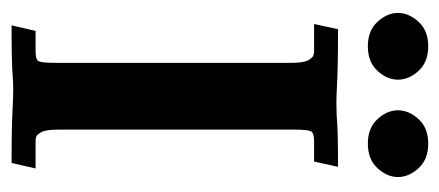

<svg xmlns="http://www.w3.org/2000/svg" viewBox="-239 -538 778 340"><g transform="rotate(90 150.0 -368.0)"><path d="M268.6 0.5Q200.7 0.5 168.5 -1.5Q150.9 -2.4 136.7 -2.4Q127.4 -2.4 116.2 -1.5Q92.3 0.5 24.9 0.5L34.7 -42H69.8Q82.5 -42 86.9 -45.4Q91.3 -48.8 91.3 -76.7V-494.6Q91.3 -516.6 86.7 -524.7Q82 -532.7 78.4 -533.9Q74.7 -535.2 69.8 -535.2H22.5L31.7 -577.6Q100.1 -577.6 132.3 -575.7Q149.9 -574.7 163.6 -574.7Q173.3 -574.7 184.6 -575.2Q208.5 -577.6 275.4 -577.6L266.1 -535.2H230.5Q218.3 -535.2 213.9 -531.5Q209.5 -527.8 209.5 -500.5V-82.5Q209.5 -60.5 213.9 -52.5Q218.3 -44.4 221.9 -43.2Q225.6 -42 230.5 -42H278.3ZM62 -630.4Q34.2 -630.4 18.6 -647.5Q2.9 -664.6 2.9 -683.6Q2.9 -703.1 18.6 -720.2Q34.2 -737.3 62 -737.3Q89.8 -737.3 105.5 -720.2Q121.1 -703.1 121.1 -683.6Q121.1 -664.6 105.5 -647.5Q89.8 -630.4 62 -630.4ZM234.4 -630.4Q206.5 -630.4 190.9 -647.5Q175.3 -664.6 175.3 -683.6Q175.3 -703.1 190.9 -720.2Q206.5 -737.3 234.4 -737.3Q262.2 -737.3 277.8 -720.2Q293.5 -703.1 293.5 -683.6Q293.5 -664.6 277.8 -647.5Q262.2 -630.4 234.4 -630.4Z"/></g></svg>

Font: Quaaykop
Style: Bold
Weight: 700
Designer: Tup Wanders
Foundry: Free font, DO NOT SELL
Version: Version 1.00;July 31, 2023;FontCreator 11.5.0.2430 64-bit